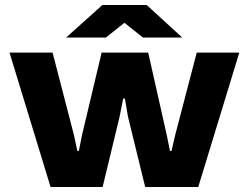

<svg xmlns="http://www.w3.org/2000/svg" viewBox="-20 -747 994 767"><path d="M182 0 18 -537H190L275 -209L289 -144H295L308 -209L386 -537H572L646 -208L659 -144H665L680 -208L766 -537H936L772 0H560L491 -282L479 -353H472L458 -282L390 0ZM244 -597 389 -727H566L708 -597H551L477 -656L403 -597Z"/></svg>

Font: Hubot Sans SemiExpanded
Style: Bold
Weight: 700
Width: 6
Designer: Deni Anggara
Foundry: GitHub, Inc., Subsidiary of Microsoft Corporation
Version: Version 2.000